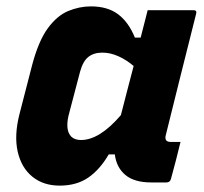

<svg xmlns="http://www.w3.org/2000/svg" viewBox="-20 -572 640 602"><path d="M265 -552Q317 -552 350 -527.5Q383 -503 403 -454H421Q426 -473 431 -493Q436 -513 443 -540H587Q598 -540 595 -529Q571 -433 545.5 -332Q520 -231 500 -149Q494 -127 515 -127H546Q539 -98 531.5 -69Q524 -40 516 -11Q513 0 502 0H454Q401 0 373 -23.5Q345 -47 340 -88H321Q293 -40 256.5 -15Q220 10 167 10Q116 10 81.5 -18Q47 -46 35.5 -96.5Q24 -147 41 -214L81 -369Q101 -444 130 -483.5Q159 -523 194 -537.5Q229 -552 265 -552ZM203 -144Q214 -133 234 -133Q292 -133 359 -211Q369 -250 379 -288.5Q389 -327 399 -365Q377 -384 351.5 -395.5Q326 -407 301 -407Q274 -407 257 -393.5Q240 -380 231 -347L195 -210Q190 -189 191.5 -172Q193 -155 203 -144Z"/></svg>

Font: Recursive Mn Lnr St XBd
Style: Italic
Weight: 800
Italic angle: -15°
Monospace: yes
Version: Version 1.079;hotconv 1.0.112;makeotfexe 2.5.65598; ttfautoh